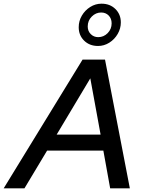

<svg xmlns="http://www.w3.org/2000/svg" viewBox="-73 -1024 780 1044"><path d="M-53 0 376 -700H498L633 0H526L489 -205H183L60 0ZM235 -292H474L418 -598ZM460 -774Q414 -774 384.5 -803Q355 -832 355 -876Q355 -910 372 -939Q389 -968 417.5 -986Q446 -1004 479 -1004Q525 -1004 554.5 -975Q584 -946 584 -902Q584 -869 567 -839.5Q550 -810 521.5 -792Q493 -774 460 -774ZM461 -822Q491 -822 512.5 -844Q534 -866 534 -897Q534 -923 518 -939.5Q502 -956 477 -956Q448 -956 426 -934Q404 -912 404 -880Q404 -855 420.5 -838.5Q437 -822 461 -822Z"/></svg>

Font: Red Hat Display Medium
Style: Italic
Weight: 500
Italic angle: -12°
Designer: Pentagram, MCKL
Foundry: Pentagram, MCKL
Version: Version 1.023; ttfautohint (v1.8.3)